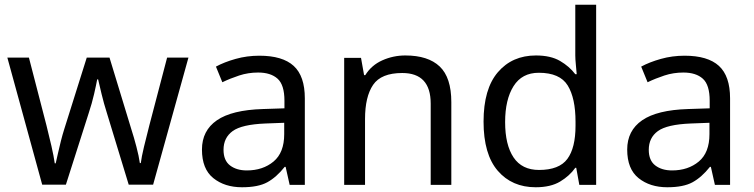

<svg xmlns="http://www.w3.org/2000/svg" viewBox="-20 -780 3181 810"><path d="M431 -303Q418 -344 408.5 -383.5Q399 -423 394 -445H390Q386 -423 377 -383.5Q368 -344 354 -302L258 -1H158L11 -537H102L176 -251Q187 -208 197 -164Q207 -120 211 -91H215Q219 -108 224.5 -133Q230 -158 237 -185.5Q244 -213 251 -235L346 -537H442L534 -235Q545 -201 555.5 -161Q566 -121 570 -92H574Q577 -117 587.5 -161Q598 -205 610 -251L685 -537H775L626 -1H523Z M1074 -545Q1172 -545 1219 -502Q1266 -459 1266 -365V0H1202L1185 -76H1181Q1146 -32 1107.5 -11Q1069 10 1001 10Q928 10 880 -28.5Q832 -67 832 -149Q832 -229 895 -272.5Q958 -316 1089 -320L1180 -323V-355Q1180 -422 1151 -448Q1122 -474 1069 -474Q1027 -474 989 -461.5Q951 -449 918 -433L891 -499Q926 -518 974 -531.5Q1022 -545 1074 -545ZM1100 -259Q1000 -255 961.5 -227Q923 -199 923 -148Q923 -103 950.5 -82Q978 -61 1021 -61Q1089 -61 1134 -98.5Q1179 -136 1179 -214V-262Z M1690 -546Q1786 -546 1835 -499.5Q1884 -453 1884 -349V0H1797V-343Q1797 -472 1677 -472Q1588 -472 1554 -422Q1520 -372 1520 -278V0H1432V-536H1503L1516 -463H1521Q1547 -505 1593 -525.5Q1639 -546 1690 -546Z M2240 10Q2140 10 2080 -59.5Q2020 -129 2020 -267Q2020 -405 2080.5 -475.5Q2141 -546 2241 -546Q2303 -546 2342.5 -523Q2382 -500 2407 -467H2413Q2412 -480 2409.5 -505.5Q2407 -531 2407 -546V-760H2495V0H2424L2411 -72H2407Q2383 -38 2343 -14Q2303 10 2240 10ZM2254 -63Q2339 -63 2373.5 -109.5Q2408 -156 2408 -250V-266Q2408 -366 2375 -419.5Q2342 -473 2253 -473Q2182 -473 2146.5 -416.5Q2111 -360 2111 -265Q2111 -169 2146.5 -116Q2182 -63 2254 -63Z M2868 -545Q2966 -545 3013 -502Q3060 -459 3060 -365V0H2996L2979 -76H2975Q2940 -32 2901.5 -11Q2863 10 2795 10Q2722 10 2674 -28.5Q2626 -67 2626 -149Q2626 -229 2689 -272.5Q2752 -316 2883 -320L2974 -323V-355Q2974 -422 2945 -448Q2916 -474 2863 -474Q2821 -474 2783 -461.5Q2745 -449 2712 -433L2685 -499Q2720 -518 2768 -531.5Q2816 -545 2868 -545ZM2894 -259Q2794 -255 2755.5 -227Q2717 -199 2717 -148Q2717 -103 2744.5 -82Q2772 -61 2815 -61Q2883 -61 2928 -98.5Q2973 -136 2973 -214V-262Z"/></svg>

Font: Noto Sans Ogham
Style: Regular
Weight: 400
Designer: Monotype Design Team
Foundry: Monotype Imaging Inc.
Version: Version 2.001; ttfautohint (v1.8.4.7-5d5b)